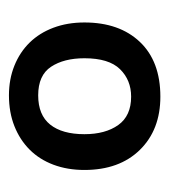

<svg xmlns="http://www.w3.org/2000/svg" viewBox="6 -688 387 440"><g transform="rotate(-90 200.0 -467.5)"><path d="M369 -468Q369 -388 324.5 -341Q280 -294 199 -294Q123 -294 77 -341Q31 -388 31 -468Q31 -507 43 -539Q55 -571 77.5 -593.5Q100 -616 131.5 -628.5Q163 -641 202 -641Q239 -641 270 -628.5Q301 -616 323 -593.5Q345 -571 357 -539Q369 -507 369 -468ZM287 -468Q287 -515 267.5 -544.5Q248 -574 202 -574Q157 -574 135 -546.5Q113 -519 113 -468Q113 -420 134 -390.5Q155 -361 199 -361Q237 -361 262 -386.5Q287 -412 287 -468Z"/></g></svg>

Font: Mukta Mahee
Style: Bold
Weight: 700
Designer: Shuchita Grover, Noopur Datye, Girish Dalvi, Yashodeep Gholap
Foundry: Ek Type
Version: Version 2.538;PS 1.000;hotconv 16.6.51;makeotf.lib2.5.65220;